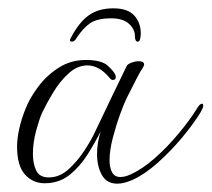

<svg xmlns="http://www.w3.org/2000/svg" viewBox="-20 -435 508 461"><path d="M252 -415Q287 -415 302.5 -397.5Q318 -380 318 -355Q318 -348 316.5 -341.5Q315 -335 311 -335Q304 -335 304 -348Q304 -365 289.5 -378Q275 -391 247 -391Q213 -391 196 -379Q179 -367 164 -344Q159 -335 153 -335Q145 -335 150 -344Q170 -382 193.5 -398.5Q217 -415 252 -415ZM262 6Q236 6 224.5 -15Q213 -36 213 -65Q213 -93 222 -120Q209 -94 190.5 -64.5Q172 -35 147 -15Q122 5 87 5Q59 5 40 -16Q21 -37 21 -83Q21 -102 26 -125Q31 -148 41 -173Q51 -199 71.5 -226.5Q92 -254 121 -272.5Q150 -291 186 -291Q224 -291 239 -277Q254 -263 257 -255Q258 -253 258 -250Q258 -243 251 -243Q247 -243 244 -247Q230 -264 216.5 -271Q203 -278 190 -278Q166 -278 145 -259Q124 -240 108 -213.5Q92 -187 81 -164Q75 -151 67 -122Q59 -93 59 -65Q59 -42 67 -25.5Q75 -9 97 -9Q123 -9 144.5 -28.5Q166 -48 183 -74Q200 -100 209 -120Q256 -219 284 -276Q286 -281 295.5 -284.5Q305 -288 313 -288Q326 -288 326 -280Q326 -277 321 -269Q317 -264 306 -242.5Q295 -221 284 -199Q278 -187 268.5 -161Q259 -135 251 -104.5Q243 -74 243 -50Q243 -33 249 -21.5Q255 -10 269 -10Q280 -10 293 -16Q322 -29 352 -55.5Q382 -82 409 -114.5Q436 -147 454 -176Q460 -186 465 -186Q468 -186 468 -181Q468 -177 462 -166Q445 -138 417.5 -105Q390 -72 358.5 -44Q327 -16 298 -3Q277 6 262 6Z"/></svg>

Font: Gwendolyn
Style: Regular
Weight: 400
Designer: Robert E. Leuschke
Foundry: Robert E. Leuschke
Version: Version 1.010; ttfautohint (v1.8.3)